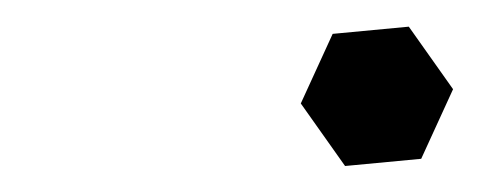

<svg xmlns="http://www.w3.org/2000/svg" viewBox="-20 -645 360 144"><path d="M229.5 -619.6 286.6 -625 319.8 -578.1 295.9 -525.9 238.8 -520.5 205.6 -567.4Z"/></svg>

Font: Dehalvi Khush Khat
Style: Regular
Weight: 400
Version: Version 002.500